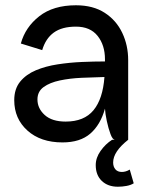

<svg xmlns="http://www.w3.org/2000/svg" viewBox="-20 -530 578 728"><path d="M343 96Q343 68 361.5 42Q380 16 405 0H416Q407 0 399 -21.5Q391 -43 385 -71Q379 -99 378 -118Q361 -57 322.5 -23.5Q284 10 217 10Q134 10 84 -35Q34 -80 34 -150Q34 -193 56.5 -220.5Q79 -248 116 -263.5Q153 -279 198.5 -286Q244 -293 290.5 -295Q337 -297 378 -297V-305Q378 -359 350 -394Q322 -429 268 -429Q215 -429 184 -406.5Q153 -384 140 -340L59 -365Q76 -427 129 -468.5Q182 -510 268 -510Q333 -510 377 -481.5Q421 -453 443.5 -405.5Q466 -358 466 -302V0Q409 45 409 86Q409 102 417.5 112Q426 122 442 122Q457 122 472 113L487 165Q476 172 459.5 175Q443 178 427 178Q389 178 366 156Q343 134 343 96ZM122 -153Q122 -119 149.5 -94Q177 -69 229 -69Q299 -69 334.5 -112Q370 -155 376 -238Q334 -237 289.5 -235Q245 -233 207 -225Q169 -217 145.5 -200Q122 -183 122 -153Z"/></svg>

Font: Haskoy Medium
Style: Regular
Weight: 500
Designer: Ertekin Erdin
Foundry: Ertekin Erdin
Version: Version 1.500; ttfautohint (v1.8.3)